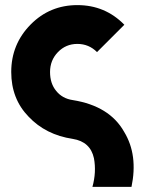

<svg xmlns="http://www.w3.org/2000/svg" viewBox="-20 -532 557 752"><path d="M283 -512Q175 -512 100 -436Q24 -359 24 -250Q24 -145 92 -75Q159 -4 265 12Q334 23 348 88Q353 115 351.5 143Q350 171 342 200H495Q508 138 501 84Q494 30 466 -16Q409 -117 265 -140Q224 -146 200 -176Q176 -205 176 -250Q176 -296 207 -328Q238 -360 283 -360Q328 -360 360 -328L467 -435Q392 -512 283 -512Z"/></svg>

Font: Unageo
Style: ExtraBold
Weight: 800
Designer: Richard Sepsi
Foundry: Richard Sepsi
Version: Version 2.000